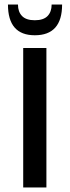

<svg xmlns="http://www.w3.org/2000/svg" viewBox="-20 -824 306 844"><path d="M184 0H82V-613H184ZM133 -669Q15 -669 15 -804H59Q59 -772 77 -753.5Q95 -735 133 -735Q171 -735 189 -753.5Q207 -772 207 -804H253Q253 -669 133 -669Z"/></svg>

Font: Arya
Style: Regular
Weight: 400
Designer: Eduardo Rodriguez Tunni, Modular Infotech
Foundry: Eduardo Rodriguez Tunni, Modular Infotech
Version: Version 1.002